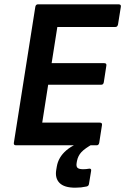

<svg xmlns="http://www.w3.org/2000/svg" viewBox="-20 -675 582 892"><path d="M54.5 0Q42.4 0 44.4 -11.7L144.1 -643.3Q146.1 -655 157.1 -655H530.7Q536.3 -655 539.5 -652.2Q542.7 -649.3 541.4 -643.3L528.3 -561.4Q527.3 -556.8 524.6 -553.3Q521.9 -549.7 516.6 -549.7H246.4L219.9 -381.6H463.7Q476.4 -381.6 474.1 -369.9L462.3 -293.1Q460.3 -281.4 450.6 -281.4H203.8L176.2 -105.3H443.4Q455.8 -105.3 453.8 -93.9L441 -11.7Q438.7 0 429.3 0ZM329.3 197Q278.6 197 256.7 175Q234.9 153 241.2 114.6L243.9 98.7Q251.2 55.3 288 23.6Q324.7 -8.1 393.7 -26.4L412.3 -6.7Q374.6 14.2 358.4 31.5Q342.3 48.8 337.6 73L336 82.3Q333.3 98.9 340.5 105Q347.6 111.2 366.6 111.2Q374.6 111.2 380.3 110.5Q385.9 109.8 393 108.8Q398.6 107.5 401.7 110.3Q404.7 113.2 403.3 119.2L393.3 179.9Q391.9 189.6 381.6 191.6Q368.8 194.3 356.1 195.7Q343.4 197 329.3 197Z"/></svg>

Font: Sofia Sans Hairline
Style: Italic
Weight: 1
Italic angle: -9°
Designer: Botio Nikoltchev, Ani Petrova
Foundry: lettersoup
Version: Version 4.102